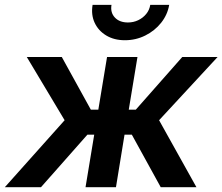

<svg xmlns="http://www.w3.org/2000/svg" viewBox="-43 -778 924 798"><path d="M-22.9 0 225.6 -278.3 68.4 -541H213.9L334.5 -322.3H365.7L401.9 -541H528.3L492.2 -322.3H521.5L714.4 -541H861.3L618.2 -278.3L773.4 0H625L504.9 -218.3H474.6L439 0H312.5L348.6 -218.3H320.3L127.4 0ZM476.1 -610.8Q431.2 -610.8 398.4 -630.6Q365.7 -650.4 350.3 -683.6Q335 -716.8 341.8 -757.8H420.4Q415 -726.1 434.3 -705.3Q453.6 -684.6 488.8 -684.6Q511.7 -684.6 531.5 -694.1Q551.3 -703.6 564.7 -720Q578.1 -736.3 581.5 -757.8H660.2Q653.3 -716.8 626.7 -683.3Q600.1 -649.9 560.8 -630.4Q521.5 -610.8 476.1 -610.8Z"/></svg>

Font: Inter 17pt SemiBold
Style: Italic
Weight: 600
Italic angle: -9.3988°
Version: Version 4.001;git-66647c0bb